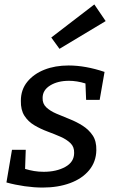

<svg xmlns="http://www.w3.org/2000/svg" viewBox="-20 -835 537 865"><path d="M172 10Q134 10 91.5 4Q49 -2 9 -13L34 -160H96L93 -74Q113 -68 133.5 -64.5Q154 -61 177 -61Q234 -61 274 -83Q314 -105 314 -146Q315 -173 297.5 -190Q280 -207 252.5 -219Q225 -231 194 -242.5Q163 -254 135 -270.5Q107 -287 90 -313.5Q73 -340 74 -381Q74 -431 103 -466.5Q132 -502 180 -521Q228 -540 289 -540Q365 -540 451 -511L429 -385H368L365 -459Q346 -465 327 -468Q308 -471 291 -471Q240 -471 206 -450Q172 -429 172 -394Q171 -368 188.5 -351.5Q206 -335 234 -323Q262 -311 293.5 -298.5Q325 -286 352.5 -268.5Q380 -251 397.5 -225Q415 -199 414 -158Q413 -106 381.5 -68Q350 -30 295.5 -10Q241 10 172 10ZM248 -615 211 -666 405 -815 456 -740Z"/></svg>

Font: Bitter Medium
Style: Italic
Weight: 500
Italic angle: -9°
Designer: Sol Matas, and Bitter project Authors
Foundry: Sol Matas
Version: Version 2.001